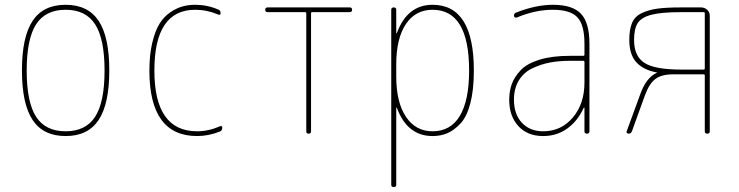

<svg xmlns="http://www.w3.org/2000/svg" viewBox="-20 -550 3040 790"><path d="M371.6 -449.7Q333 -509.8 250 -509.8Q167 -509.8 128.4 -449.7Q89.8 -389.6 89.8 -259.8Q89.8 -129.9 128.4 -69.8Q167 -9.8 250 -9.8Q333 -9.8 371.6 -69.8Q410.2 -129.9 410.2 -259.8Q410.2 -389.6 371.6 -449.7ZM385.7 -56.2Q341.8 9.8 250 9.8Q158.2 9.8 114.3 -56.2Q70.3 -122.1 70.3 -260.3Q70.3 -398.4 114.3 -464.4Q158.2 -530.3 250 -530.3Q341.8 -530.3 385.7 -464.4Q429.7 -398.4 429.7 -260.3Q429.7 -122.1 385.7 -56.2Z M791 9.8Q594.7 9.8 594.7 -259.8Q594.7 -324.2 606.4 -373.5Q618.2 -422.9 636.2 -452.1Q654.3 -481.4 680.2 -499Q706.1 -516.6 730.5 -523.4Q754.9 -530.3 783.2 -530.3Q833 -530.3 877.9 -510.7Q887.7 -507.8 887.7 -496.1Q887.7 -486.3 877.9 -490.2Q831.1 -509.8 783.2 -509.8Q615.2 -509.8 615.2 -259.8Q615.2 -9.8 791 -9.8Q837.9 -9.8 884.8 -30.3Q894.5 -34.2 894.5 -24.4Q894.5 -12.7 884.8 -8.8Q837.9 9.8 791 9.8Z M1081.1 -500Q1071.3 -500 1071.3 -509.8Q1071.3 -519.5 1081.1 -519.5H1418.9Q1428.7 -519.5 1428.7 -509.8Q1428.7 -500 1418.9 -500H1264.6Q1259.8 -500 1259.8 -495.1V-9.8Q1259.8 0 1250 0Q1240.2 0 1240.2 -9.8V-495.1Q1240.2 -500 1235.4 -500Z M1610.4 -285.2V-235.4Q1610.4 -128.9 1650.4 -69.3Q1690.4 -9.8 1759.8 -9.8Q1834 -9.8 1872.1 -73.2Q1910.2 -136.7 1910.2 -259.8Q1910.2 -509.8 1759.8 -509.8Q1689.5 -509.8 1649.9 -450.7Q1610.4 -391.6 1610.4 -285.2ZM1589.8 210V-509.8Q1589.8 -519.5 1600.1 -519.5Q1610.4 -519.5 1610.4 -509.8V-414.1Q1610.4 -413.1 1611.3 -413.1Q1613.3 -413.1 1613.3 -415Q1656.2 -530.3 1759.8 -530.3Q1929.7 -530.3 1929.7 -259.8Q1929.7 -179.7 1915 -124Q1900.4 -68.4 1873.5 -40.5Q1846.7 -12.7 1819.8 -1.5Q1793 9.8 1759.8 9.8Q1656.2 9.8 1613.3 -105.5Q1613.3 -107.4 1611.3 -107.4Q1610.4 -107.4 1610.4 -106.4V210Q1610.4 219.7 1600.1 219.7Q1589.8 219.7 1589.8 210Z M2384.8 -210V-294.9Q2384.8 -299.8 2379.9 -299.8H2325.2Q2281.2 -299.8 2244.1 -293Q2207 -286.1 2171.4 -269.5Q2135.7 -252.9 2115.2 -219.7Q2094.7 -186.5 2094.7 -139.6Q2094.7 -80.1 2127.4 -44.9Q2160.2 -9.8 2214.8 -9.8Q2289.1 -9.8 2336.9 -66.4Q2384.8 -123 2384.8 -210ZM2379.9 -320.3Q2384.8 -320.3 2384.8 -325.2V-370.1Q2384.8 -447.3 2356 -478.5Q2327.1 -509.8 2254.9 -509.8Q2181.6 -509.8 2105.5 -477.5Q2101.6 -476.6 2098.1 -479Q2094.7 -481.4 2094.7 -485.4Q2094.7 -496.1 2105.5 -499Q2185.5 -530.3 2254.9 -530.3Q2335.9 -530.3 2370.6 -493.2Q2405.3 -456.1 2405.3 -370.1V-9.8Q2405.3 0 2395 0Q2384.8 0 2384.8 -9.8V-106.4Q2384.8 -107.4 2383.8 -107.4Q2381.8 -107.4 2381.8 -106.4Q2357.4 -52.7 2314.5 -21.5Q2271.5 9.8 2214.8 9.8Q2150.4 9.8 2112.8 -31.2Q2075.2 -72.3 2075.2 -139.6Q2075.2 -173.8 2085.4 -203.1Q2095.7 -232.4 2121.6 -260.3Q2147.5 -288.1 2199.2 -304.2Q2251 -320.3 2325.2 -320.3Z M2588.9 -385.7Q2588.9 -319.3 2631.3 -291.5Q2673.8 -263.7 2783.2 -263.7H2875Q2879.9 -263.7 2879.9 -268.6V-495.1Q2879.9 -500 2875 -500H2783.2Q2701.2 -500 2660.2 -489.3Q2619.1 -478.5 2604 -455.1Q2588.9 -431.6 2588.9 -385.7ZM2566.4 0Q2562.5 0 2559.6 -2.9Q2556.6 -5.9 2558.6 -9.8L2614.3 -162.1Q2638.7 -230.5 2681.6 -250Q2683.6 -250 2683.6 -251Q2683.6 -252 2681.6 -252Q2626 -262.7 2597.7 -294.4Q2569.3 -326.2 2569.3 -385.7Q2569.3 -428.7 2580.6 -455.6Q2591.8 -482.4 2620.6 -496.1Q2649.4 -509.8 2686 -514.6Q2722.7 -519.5 2783.2 -519.5H2864.3Q2878.9 -519.5 2889.6 -509.8Q2900.4 -500 2900.4 -485.4V-9.8Q2900.4 0 2890.1 0Q2879.9 0 2879.9 -9.8V-239.3Q2879.9 -244.1 2875 -244.1H2749Q2702.1 -244.1 2676.8 -225.1Q2651.4 -206.1 2633.8 -158.2L2580.1 -9.8Q2576.2 0 2566.4 0Z"/></svg>

Font: Rounded-X Mgen+ 2m thin
Style: Regular
Weight: 100
Designer: [Source Han Sans]
Ryoko NISHIZUKA  (kana & ideographs); Paul D. Hunt (Latin, Greek & Cyrillic); Wenlong ZHANG  (bopomofo
Version: Version 1.059.20150602